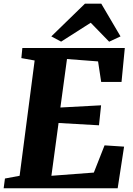

<svg xmlns="http://www.w3.org/2000/svg" viewBox="-42 -1003 711 1023"><path d="M-15.6 -51.8 62.5 -66.4 142.6 -680.7 71.8 -693.4 77.1 -747.1H623L605.5 -566.4H497.1L480.5 -675.8L314.9 -688.5L279.8 -430.2L496.6 -441.9L485.4 -335.4L270 -347.7L231.9 -66.4L458 -83.5L515.1 -228.5L619.1 -221.7L585 0H-22.5ZM231.4 -809.1 410.6 -983.4H497.6L600.1 -809.1L539.6 -780.8L441.4 -881.8L283.7 -781.2Z"/></svg>

Font: Merriweather
Style: Heavy Italic
Weight: 900
Italic angle: -7°
Designer: Eben Sorkin
Foundry: Eben Sorkin
Version: Version 1.001